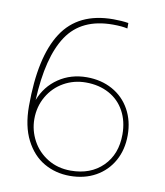

<svg xmlns="http://www.w3.org/2000/svg" viewBox="-82 -782 745 865"><g transform="rotate(10 290.5 -349.5)"><path d="M60 -263Q60 -488 133.5 -601Q207 -714 367 -714Q406 -714 436 -709V-684Q411 -690 369 -690Q226 -690 160 -591.5Q94 -493 85 -295Q110 -360 166 -398Q222 -436 295 -436Q361 -436 412.5 -407.5Q464 -379 492.5 -327.5Q521 -276 521 -210Q521 -144 492.5 -93Q464 -42 413 -13.5Q362 15 295 15Q230 15 177 -15.5Q124 -46 92 -108.5Q60 -171 60 -263ZM497 -210Q497 -270 472 -316Q447 -362 401 -387Q355 -412 295 -412Q240 -412 194 -386Q148 -360 121 -313.5Q94 -267 94 -210Q94 -158 119 -111.5Q144 -65 190 -37Q236 -9 295 -9Q386 -9 441.5 -64Q497 -119 497 -210Z"/></g></svg>

Font: Prompt Thin
Style: Regular
Weight: 250
Designer: Katatrad Team
Foundry: CadsonDemak
Version: Version 1.001